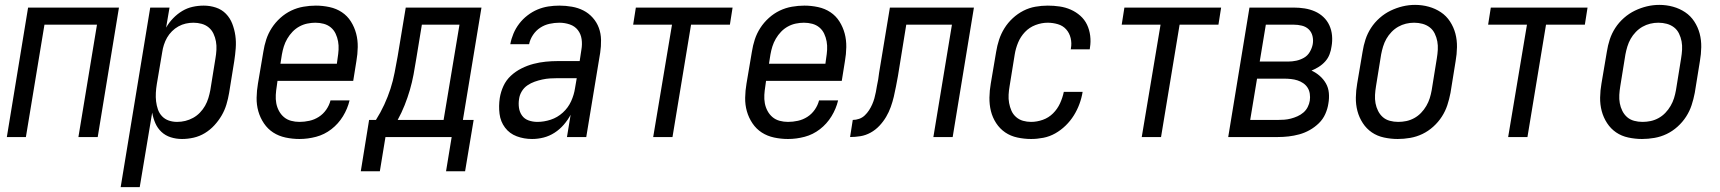

<svg xmlns="http://www.w3.org/2000/svg" viewBox="-20 -561 7040 786"><path d="M8 0 95 -530H467L380 0H301L377 -460H162L86 0Z M474 205 595 -530H674L660 -448Q672 -469 689 -486.5Q706 -504 726 -516Q746 -528 768.5 -533Q791 -538 814 -538Q840 -538 864 -530Q888 -522 905 -504.5Q922 -487 931 -463.5Q940 -440 943.5 -415Q947 -390 945 -363.5Q943 -337 939 -311L918 -181Q914 -157 907 -133.5Q900 -110 887.5 -88.5Q875 -67 857.5 -48Q840 -29 818.5 -16Q797 -3 773 2.5Q749 8 725 8Q701 8 679 1Q657 -6 641 -21Q625 -36 616 -56.5Q607 -77 603 -100L552 205ZM705 -62Q722 -62 738.5 -66Q755 -70 770.5 -78.5Q786 -87 798.5 -100Q811 -113 819.5 -128Q828 -143 833 -159.5Q838 -176 841 -192L862 -322Q865 -339 866 -357Q867 -375 864 -391.5Q861 -408 854 -423Q847 -438 834.5 -448.5Q822 -459 805.5 -463.5Q789 -468 772 -468Q756 -468 740.5 -464.5Q725 -461 710.5 -453Q696 -445 684 -433Q672 -421 664 -407Q656 -393 651 -377.5Q646 -362 644 -347L622 -217Q619 -199 618 -181Q617 -163 619 -146Q621 -129 626.5 -113Q632 -97 643.5 -85Q655 -73 671 -67.5Q687 -62 705 -62Z M1206 8Q1177 8 1149 2Q1121 -4 1098.5 -18.5Q1076 -33 1060.5 -56Q1045 -79 1037.5 -105.5Q1030 -132 1030.5 -161Q1031 -190 1036 -219L1058 -349Q1062 -375 1070 -399.5Q1078 -424 1092.5 -446.5Q1107 -469 1127.5 -487.5Q1148 -506 1172 -517.5Q1196 -529 1222 -533.5Q1248 -538 1273 -538Q1301 -538 1329 -532Q1357 -526 1379.5 -511Q1402 -496 1416.5 -473Q1431 -450 1438 -423.5Q1445 -397 1444.5 -368Q1444 -339 1439 -311L1426 -230H1116L1113 -208Q1110 -190 1109 -172.5Q1108 -155 1111 -138.5Q1114 -122 1122 -107Q1130 -92 1142.5 -81.5Q1155 -71 1171.5 -66.5Q1188 -62 1206 -62Q1226 -62 1246.5 -66.5Q1267 -71 1285 -82.5Q1303 -94 1315.5 -112Q1328 -130 1333 -150H1411Q1403 -116 1384 -85Q1365 -54 1336.5 -32Q1308 -10 1274 -1Q1240 8 1206 8ZM1128 -300H1359L1362 -322Q1365 -340 1366 -357.5Q1367 -375 1364 -391.5Q1361 -408 1354 -423Q1347 -438 1334.5 -448.5Q1322 -459 1305.5 -463.5Q1289 -468 1271 -468Q1255 -468 1238 -464.5Q1221 -461 1205.5 -452.5Q1190 -444 1177.5 -431Q1165 -418 1156 -402.5Q1147 -387 1142 -371Q1137 -355 1134 -338Z M1457 140 1491 -70H1519Q1538 -100 1553 -132.5Q1568 -165 1578.5 -197.5Q1589 -230 1595.5 -264Q1602 -298 1608 -331L1641 -530H1951L1875 -70H1919L1884 140H1806L1829 0H1558L1535 140ZM1608 -70H1796L1861 -460H1707L1684 -320Q1679 -288 1673 -256Q1667 -224 1658 -193Q1649 -162 1636.5 -130.5Q1624 -99 1608 -70Z M2158 8Q2158 8 2158 8Q2158 8 2158 8Q2125 8 2095.5 -3Q2066 -14 2047.5 -38.5Q2029 -63 2025 -95Q2021 -127 2026 -160Q2030 -185 2041 -209Q2052 -233 2071.5 -251Q2091 -269 2115 -281Q2139 -293 2164 -299.5Q2189 -306 2214 -308.5Q2239 -311 2264 -311H2353L2360 -357Q2364 -379 2361 -400.5Q2358 -422 2345.5 -438Q2333 -454 2312.5 -461Q2292 -468 2270 -468Q2250 -468 2229.5 -463.5Q2209 -459 2191.5 -447.5Q2174 -436 2162 -418Q2150 -400 2146 -380H2069Q2073 -402 2082 -423.5Q2091 -445 2105.5 -464Q2120 -483 2139.5 -498Q2159 -513 2180.5 -522Q2202 -531 2224.5 -534.5Q2247 -538 2270 -538Q2296 -538 2321.5 -533.5Q2347 -529 2368.5 -518Q2390 -507 2406.5 -488.5Q2423 -470 2431.5 -447Q2440 -424 2440.5 -397.5Q2441 -371 2437 -345L2380 0H2301L2316 -91Q2304 -69 2287.5 -50Q2271 -31 2250 -17.5Q2229 -4 2205.5 2Q2182 8 2158 8ZM2180 -62Q2207 -62 2234.5 -71Q2262 -80 2284 -100Q2306 -120 2318 -146.5Q2330 -173 2334 -200L2341 -241H2264Q2248 -241 2232 -240Q2216 -239 2200 -235.5Q2184 -232 2168.5 -226.5Q2153 -221 2139 -211.5Q2125 -202 2116 -187Q2107 -172 2105 -156Q2102 -138 2104.5 -120Q2107 -102 2117 -88Q2127 -74 2144 -68Q2161 -62 2180 -62Z M2654 0 2731 -460H2572L2583 -530H2979L2968 -460H2809L2733 0Z M3206 8Q3177 8 3149 2Q3121 -4 3098.5 -18.5Q3076 -33 3060.5 -56Q3045 -79 3037.5 -105.5Q3030 -132 3030.5 -161Q3031 -190 3036 -219L3058 -349Q3062 -375 3070 -399.5Q3078 -424 3092.5 -446.5Q3107 -469 3127.5 -487.5Q3148 -506 3172 -517.5Q3196 -529 3222 -533.5Q3248 -538 3273 -538Q3301 -538 3329 -532Q3357 -526 3379.5 -511Q3402 -496 3416.5 -473Q3431 -450 3438 -423.5Q3445 -397 3444.5 -368Q3444 -339 3439 -311L3426 -230H3116L3113 -208Q3110 -190 3109 -172.5Q3108 -155 3111 -138.5Q3114 -122 3122 -107Q3130 -92 3142.5 -81.5Q3155 -71 3171.5 -66.5Q3188 -62 3206 -62Q3226 -62 3246.5 -66.5Q3267 -71 3285 -82.5Q3303 -94 3315.5 -112Q3328 -130 3333 -150H3411Q3403 -116 3384 -85Q3365 -54 3336.5 -32Q3308 -10 3274 -1Q3240 8 3206 8ZM3128 -300H3359L3362 -322Q3365 -340 3366 -357.5Q3367 -375 3364 -391.5Q3361 -408 3354 -423Q3347 -438 3334.5 -448.5Q3322 -459 3305.5 -463.5Q3289 -468 3271 -468Q3255 -468 3238 -464.5Q3221 -461 3205.5 -452.5Q3190 -444 3177.5 -431Q3165 -418 3156 -402.5Q3147 -387 3142 -371Q3137 -355 3134 -338Z M3460 0 3471 -70Q3484 -70 3497 -74.5Q3510 -79 3520 -88.5Q3530 -98 3537.5 -109.5Q3545 -121 3550.5 -133.5Q3556 -146 3559.5 -158.5Q3563 -171 3565.5 -184Q3568 -197 3570 -209.5Q3572 -222 3575 -235Q3576 -242 3577 -249.5Q3578 -257 3579 -264L3623 -530H3967L3880 0H3801L3877 -460H3690L3656 -250Q3652 -229 3648 -207.5Q3644 -186 3639 -165Q3634 -144 3626.5 -123Q3619 -102 3607.5 -82.5Q3596 -63 3580 -46Q3564 -29 3544 -18Q3524 -7 3502.5 -3.5Q3481 0 3460 0Z M4201 8Q4173 8 4145 2Q4117 -4 4095 -19Q4073 -34 4058 -57Q4043 -80 4036.5 -106.5Q4030 -133 4030.5 -162Q4031 -191 4036 -219L4058 -349Q4062 -374 4070 -398.5Q4078 -423 4092 -445.5Q4106 -468 4126 -486.5Q4146 -505 4169.5 -517Q4193 -529 4218.5 -533.5Q4244 -538 4269 -538Q4294 -538 4318 -534.5Q4342 -531 4363.5 -521.5Q4385 -512 4402.5 -496.5Q4420 -481 4430 -460Q4440 -439 4443 -414.5Q4446 -390 4442 -366Q4442 -364 4441.5 -362Q4441 -360 4441 -359H4363Q4364 -360 4364 -361Q4364 -362 4364 -363Q4368 -384 4363 -405Q4358 -426 4344.5 -441Q4331 -456 4310.5 -462Q4290 -468 4269 -468Q4244 -468 4219 -458.5Q4194 -449 4176 -430Q4158 -411 4148 -387Q4138 -363 4134 -338L4113 -208Q4110 -191 4109 -173.5Q4108 -156 4111 -139.5Q4114 -123 4120.5 -108Q4127 -93 4139.5 -82Q4152 -71 4168 -66.5Q4184 -62 4201 -62Q4225 -62 4249 -70.5Q4273 -79 4291 -97Q4309 -115 4319.5 -138Q4330 -161 4335 -185H4412Q4408 -160 4399 -135.5Q4390 -111 4376 -88.5Q4362 -66 4342.5 -47Q4323 -28 4300 -15Q4277 -2 4251.5 3Q4226 8 4201 8Z M4654 0 4731 -460H4572L4583 -530H4979L4968 -460H4809L4733 0Z M5008 0 5095 -530H5276Q5299 -530 5321 -526.5Q5343 -523 5362.5 -514.5Q5382 -506 5397.5 -491.5Q5413 -477 5422 -457.5Q5431 -438 5433 -415.5Q5435 -393 5431 -371Q5429 -355 5423 -339Q5417 -323 5405.5 -310Q5394 -297 5379 -287.5Q5364 -278 5349 -272Q5367 -264 5382.5 -250.5Q5398 -237 5408 -219.5Q5418 -202 5420 -180.5Q5422 -159 5418 -137Q5415 -116 5405.5 -94.5Q5396 -73 5379 -56.5Q5362 -40 5341.5 -28.5Q5321 -17 5299 -11Q5277 -5 5255 -2.5Q5233 0 5211 0ZM5137 -309H5253Q5270 -309 5286.5 -312.5Q5303 -316 5318 -324.5Q5333 -333 5342 -348.5Q5351 -364 5354 -380Q5357 -397 5353 -413.5Q5349 -430 5337.5 -441Q5326 -452 5309.5 -456Q5293 -460 5276 -460H5162ZM5098 -70H5211Q5224 -70 5237.5 -71Q5251 -72 5264.5 -75.5Q5278 -79 5291.5 -85Q5305 -91 5316 -100.5Q5327 -110 5333.5 -123Q5340 -136 5342 -149Q5344 -163 5342 -177Q5340 -191 5333 -202Q5326 -213 5315 -220.5Q5304 -228 5291.5 -232Q5279 -236 5265 -237.5Q5251 -239 5237 -239H5126Z M5702 8Q5674 8 5646 2Q5618 -4 5596 -19Q5574 -34 5559 -57Q5544 -80 5537 -106.5Q5530 -133 5530.5 -162Q5531 -191 5536 -219L5558 -349Q5562 -375 5570 -399.5Q5578 -424 5592.5 -446.5Q5607 -469 5628 -487.5Q5649 -506 5673 -517.5Q5697 -529 5722 -535Q5747 -541 5773 -541Q5802 -541 5829 -533.5Q5856 -526 5878.5 -511Q5901 -496 5916 -473Q5931 -450 5938 -423.5Q5945 -397 5944.5 -368Q5944 -339 5939 -311L5918 -181Q5913 -155 5905 -130.5Q5897 -106 5882.5 -83.5Q5868 -61 5847.5 -42.5Q5827 -24 5803 -12.5Q5779 -1 5753 3.5Q5727 8 5702 8ZM5704 -62Q5721 -62 5737.5 -65.5Q5754 -69 5769.5 -77.5Q5785 -86 5797.5 -99Q5810 -112 5819 -127.5Q5828 -143 5833 -159Q5838 -175 5841 -192L5862 -322Q5865 -340 5866 -357.5Q5867 -375 5864 -391.5Q5861 -408 5853.5 -423.5Q5846 -439 5833 -449Q5820 -459 5803.5 -463.5Q5787 -468 5769 -468Q5752 -468 5735.5 -464Q5719 -460 5704 -451.5Q5689 -443 5676.5 -430Q5664 -417 5655.5 -402Q5647 -387 5642 -370.5Q5637 -354 5634 -338L5613 -208Q5610 -190 5609 -172.5Q5608 -155 5611 -138.5Q5614 -122 5621.5 -107Q5629 -92 5641 -81.5Q5653 -71 5669.5 -66.5Q5686 -62 5704 -62Z M6154 0 6231 -460H6072L6083 -530H6479L6468 -460H6309L6233 0Z M6702 8Q6674 8 6646 2Q6618 -4 6596 -19Q6574 -34 6559 -57Q6544 -80 6537 -106.5Q6530 -133 6530.5 -162Q6531 -191 6536 -219L6558 -349Q6562 -375 6570 -399.5Q6578 -424 6592.5 -446.5Q6607 -469 6628 -487.5Q6649 -506 6673 -517.5Q6697 -529 6722 -535Q6747 -541 6773 -541Q6802 -541 6829 -533.5Q6856 -526 6878.5 -511Q6901 -496 6916 -473Q6931 -450 6938 -423.5Q6945 -397 6944.5 -368Q6944 -339 6939 -311L6918 -181Q6913 -155 6905 -130.5Q6897 -106 6882.5 -83.5Q6868 -61 6847.5 -42.5Q6827 -24 6803 -12.5Q6779 -1 6753 3.5Q6727 8 6702 8ZM6704 -62Q6721 -62 6737.5 -65.5Q6754 -69 6769.5 -77.5Q6785 -86 6797.5 -99Q6810 -112 6819 -127.5Q6828 -143 6833 -159Q6838 -175 6841 -192L6862 -322Q6865 -340 6866 -357.5Q6867 -375 6864 -391.5Q6861 -408 6853.5 -423.5Q6846 -439 6833 -449Q6820 -459 6803.5 -463.5Q6787 -468 6769 -468Q6752 -468 6735.5 -464Q6719 -460 6704 -451.5Q6689 -443 6676.5 -430Q6664 -417 6655.5 -402Q6647 -387 6642 -370.5Q6637 -354 6634 -338L6613 -208Q6610 -190 6609 -172.5Q6608 -155 6611 -138.5Q6614 -122 6621.5 -107Q6629 -92 6641 -81.5Q6653 -71 6669.5 -66.5Q6686 -62 6704 -62Z"/></svg>

Font: Iosevka Curly Oblique
Style: Regular
Weight: 400
Italic angle: -9°
Monospace: yes
Designer: Belleve Invis
Foundry: Belleve Invis
Version: Version 11.1.0; ttfautohint (v1.8.3)